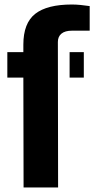

<svg xmlns="http://www.w3.org/2000/svg" viewBox="-20 -831 418 851"><path d="M12.5 -487V-600H83.5V-633Q83.5 -728.5 136.2 -769.8Q189 -811 298.5 -811Q316.5 -811 337.2 -809Q358 -807 377.5 -804V-695Q358 -695 338 -695Q318 -695 298.5 -695Q268.5 -695 252.5 -682Q236.5 -669 236.5 -645L237.5 0H84.5L83.5 -487ZM288.5 -487V-600H351.5V-487Z"/></svg>

Font: Big Shoulders Stencil Text Thin Black
Style: Regular
Weight: 900
Version: Version 2.001